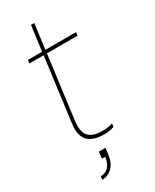

<svg xmlns="http://www.w3.org/2000/svg" viewBox="-225 -738 809 1002"><g transform="rotate(-30 180.0 -237.0)"><path d="M154.8 -529.8H339.8L336.9 -509.8H152.8L104 -137.2Q94.7 -67.9 119.9 -41Q145 -14.2 200.2 -14.2Q242.2 -14.2 264.2 -23.9L261.2 -3.9Q236.8 5.9 200.2 5.9Q170.4 5.9 148.2 -0.5Q126 -6.8 108.6 -21.2Q91.3 -35.6 84.5 -63Q77.6 -90.3 83 -128.9L132.8 -509.8H46.9L49.8 -529.8H134.8L154.8 -680.2H174.8ZM170.9 69.8 167 102.1Q160.2 155.3 134 180.7Q107.9 206.1 73.2 206.1L75.2 186Q134.8 186 146 109.9H126L130.9 69.8Z"/></g></svg>

Font: Cooper Hewitt
Style: Thin Italic
Weight: 702
Designer: Village Type and Design LLC
Foundry: Cooper Hewitt Smithsonian Design Museum
Version: 1.000